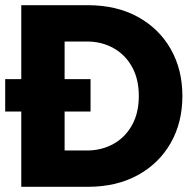

<svg xmlns="http://www.w3.org/2000/svg" viewBox="-21 -720 752 740"><path d="M61 0V-290H-1V-415H61V-700H317Q428 -700 510 -655Q592 -610 637 -531Q682 -452 682 -350Q682 -248 637 -169Q592 -90 510 -45Q428 0 317 0ZM228 -140H314Q371 -140 416.5 -165.5Q462 -191 488 -238Q514 -285 514 -350Q514 -415 488 -462Q462 -509 416.5 -534.5Q371 -560 314 -560H228V-415H328V-290H228Z"/></svg>

Font: MuseoModerno
Style: Bold
Weight: 700
Designer: Pablo Cosgaya, Héctor Gatti, Marcela Romero, and the Authors of The MuseoModerno Project.
Foundry: Omnibus-Type Team
Version: Version 1.001